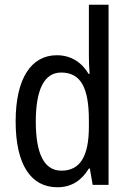

<svg xmlns="http://www.w3.org/2000/svg" viewBox="-20 -780 548 810"><path d="M222 10C283 10 325 -20 355 -69H359L371 0H438V-760H355V-543C355 -523 356 -494 358 -468H354C325 -517 279 -547 220 -547C111 -547 46 -448 46 -268C46 -86 110 10 222 10ZM239 -60C166 -60 131 -132 131 -267C131 -399 165 -474 238 -474C322 -474 355 -408 355 -272V-246C355 -122 319 -60 239 -60Z"/></svg>

Font: Noto Sans Bengali Condensed
Style: Regular
Weight: 400
Width: 3
Designer: Jelle Bosma - Monotype Design Team
Foundry: Monotype Imaging Inc.
Version: Version 2.003